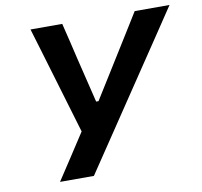

<svg xmlns="http://www.w3.org/2000/svg" viewBox="-79 -797 926 882"><g transform="rotate(-10 384.0 -356.5)"><path d="M131 0Q164 -50 198 -102Q231.5 -154 269 -211L178.5 -514.5Q163.5 -564.5 150 -610Q136.5 -655 119 -713H267Q280 -659.5 289.5 -620.5Q298.5 -581.5 307 -546.2Q315.5 -511 326 -468L358.5 -334.5H369.5L451.5 -466Q478.5 -509.5 501 -545.5Q523.5 -581.5 548 -621Q572 -660 605 -713H767.5Q724 -648 677.5 -578.5Q630.5 -509 591.5 -450.5L440.5 -225.5Q405.5 -173.5 365.5 -113.8Q325.5 -54 289 0Z"/></g></svg>

Font: Heraclito SemiBold
Style: Italic
Weight: 600
Italic angle: -12°
Designer: Kostas Bartsokas (font) & Cristiano Sobral (main changes)
Foundry: Kostas Bartsokas (font) & Cristiano Sobral (main changes)
Version: Version 1.00;July 8, 2020;FontCreator 13.0.0.2655 64-bit